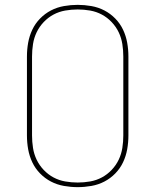

<svg xmlns="http://www.w3.org/2000/svg" viewBox="-20 -763 640 791"><path d="M300 8Q272 8 243.5 3Q215 -2 190 -15Q165 -28 145 -48.5Q125 -69 113 -94.5Q101 -120 96 -148Q91 -176 91 -205V-530Q91 -559 96 -587Q101 -615 113 -640.5Q125 -666 145 -686.5Q165 -707 190 -720Q215 -733 243.5 -738Q272 -743 300 -743Q328 -743 356.5 -738Q385 -733 410 -720Q435 -707 455 -686.5Q475 -666 487 -640.5Q499 -615 504 -587Q509 -559 509 -530V-205Q509 -176 504 -148Q499 -120 487 -94.5Q475 -69 455 -48.5Q435 -28 410 -15Q385 -2 356.5 3Q328 8 300 8ZM300 -11Q326 -11 351.5 -15.5Q377 -20 399.5 -32Q422 -44 440 -63Q458 -82 469 -105Q480 -128 484 -153.5Q488 -179 488 -205V-530Q488 -556 484 -581.5Q480 -607 469 -630Q458 -653 440 -672Q422 -691 399.5 -703Q377 -715 351.5 -719.5Q326 -724 300 -724Q274 -724 248.5 -719.5Q223 -715 200.5 -703Q178 -691 160 -672Q142 -653 131 -630Q120 -607 116 -581.5Q112 -556 112 -530V-205Q112 -179 116 -153.5Q120 -128 131 -105Q142 -82 160 -63Q178 -44 200.5 -32Q223 -20 248.5 -15.5Q274 -11 300 -11Z"/></svg>

Font: Iosevka SS04 Thin Extended
Style: Regular
Weight: 100
Width: 7
Monospace: yes
Designer: Belleve Invis
Foundry: Belleve Invis
Version: Version 19.0.0; ttfautohint (v1.8.4)